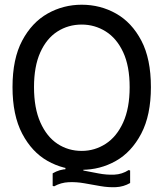

<svg xmlns="http://www.w3.org/2000/svg" viewBox="-20 -732 693 813"><path d="M33 -363Q33 -483 74 -560Q115 -637 181.5 -674.5Q248 -712 326 -712Q405 -712 471.5 -674.5Q538 -637 578.5 -560Q619 -483 619 -363Q619 -244 578 -166Q537 -88 470.5 -50.5Q404 -13 326 -13Q248 -13 181.5 -50.5Q115 -88 74 -166Q33 -244 33 -363ZM124 -363Q124 -274 151 -213.5Q178 -153 223.5 -123Q269 -93 326 -93Q381 -93 427.5 -123Q474 -153 501.5 -213.5Q529 -274 529 -363Q529 -452 501.5 -511Q474 -570 427.5 -599Q381 -628 326 -628Q269 -628 223 -598.5Q177 -569 150.5 -510Q124 -451 124 -363ZM531 -10V43Q503 59 471 60.5Q439 62 405 56Q371 50 337 44Q303 38 270.5 39.5Q238 41 209 57L203 55V2Q232 -15 264 -16Q296 -17 330 -10.5Q364 -4 398 2.5Q432 9 464.5 7.5Q497 6 525 -12ZM257 -25H333V0H257Z"/></svg>

Font: Phudu Light
Style: Regular
Weight: 400
Version: Version 1.005;gftools[0.9.23]